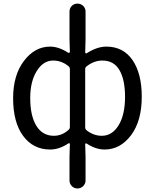

<svg xmlns="http://www.w3.org/2000/svg" viewBox="-20 -813 859 1064"><path d="M365.2 187.5V56.6L367.2 -14.6Q367.2 -17.6 364.3 -19Q361.3 -20.5 359.4 -18.6Q308.6 15.6 257.8 15.6Q164.1 15.6 108.4 -59.6Q52.7 -134.8 52.7 -268.6Q52.7 -396.5 112.8 -475.6Q172.9 -554.7 257.8 -554.7Q305.7 -554.7 358.4 -520.5Q361.3 -519.5 364.3 -521Q367.2 -522.5 367.2 -525.4L365.2 -594.7V-749Q365.2 -767.6 377.9 -780.3Q390.6 -793 409.2 -793Q427.7 -793 440.9 -780.3Q454.1 -767.6 454.1 -749V-594.7L452.1 -522.5Q452.1 -519.5 455.1 -518.1Q458 -516.6 460 -517.6Q517.6 -554.7 569.3 -554.7Q663.1 -554.7 714.4 -480Q765.6 -405.3 765.6 -277.3Q765.6 -142.6 706.1 -63.5Q646.5 15.6 559.6 15.6Q510.7 15.6 460 -17.6Q457 -19.5 454.6 -18.1Q452.1 -16.6 452.1 -13.7L454.1 56.6V187.5Q454.1 205.1 440.9 218.3Q427.7 231.4 409.2 231.4Q390.6 231.4 377.9 218.3Q365.2 205.1 365.2 187.5ZM278.3 -60.5Q323.2 -60.5 359.4 -92.8Q367.2 -99.6 367.2 -109.4V-430.7Q367.2 -440.4 359.4 -446.3Q321.3 -477.5 274.4 -477.5Q219.7 -477.5 183.6 -419.4Q147.5 -361.3 147.5 -269.5Q147.5 -170.9 181.6 -115.7Q215.8 -60.5 278.3 -60.5ZM543.9 -60.5Q601.6 -60.5 637.2 -118.7Q672.9 -176.8 672.9 -276.4Q672.9 -371.1 642.1 -424.3Q611.3 -477.5 546.9 -477.5Q501 -477.5 460 -445.3Q452.1 -439.5 452.1 -429.7V-107.4Q452.1 -96.7 460 -90.8Q499 -60.5 543.9 -60.5Z"/></svg>

Font: irohamaru Regular
Style: Regular
Weight: 400
Designer: [Source Han Sans]
Ryoko NISHIZUKA  (kana & ideographs); Paul D. Hunt (Latin, Greek & Cyrillic); Wenlong ZHANG  (bopomofo
Version: Version 1.00